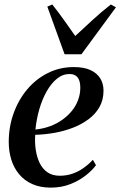

<svg xmlns="http://www.w3.org/2000/svg" viewBox="-20 -826 537 856"><path d="M408 -89.5Q392.5 -68 363.5 -44.8Q334.5 -21.5 294.5 -5.5Q254.5 10.5 206.5 10.5Q159 10.5 123.5 -5.5Q88 -21.5 64.8 -49.8Q41.5 -78 30.2 -114.8Q19 -151.5 19 -193Q19 -261 40.8 -321.2Q62.5 -381.5 101.5 -427.8Q140.5 -474 193.5 -500.5Q246.5 -527 309 -527Q354.5 -527 383.5 -513.5Q412.5 -500 427 -476.5Q441.5 -453 441.5 -422Q441.5 -380.5 423.5 -348.8Q405.5 -317 374.2 -294Q343 -271 303.8 -256Q264.5 -241 221.5 -233.5Q178.5 -226 137 -225Q134.5 -190 139.5 -157.2Q144.5 -124.5 157.2 -98.5Q170 -72.5 192 -57.5Q214 -42.5 246.5 -42.5Q276.5 -42.5 302.8 -51.5Q329 -60.5 352 -76.8Q375 -93 394 -113.5ZM290 -496Q259.5 -496 233.8 -475Q208 -454 188 -418.5Q168 -383 155.2 -338.8Q142.5 -294.5 138 -248.5Q172 -252 202.2 -263Q232.5 -274 257.5 -291.8Q282.5 -309.5 300.5 -331.8Q318.5 -354 328.2 -380.2Q338 -406.5 338 -435Q338 -466 326 -481Q314 -496 290 -496ZM268 -584 191 -796.5 213 -806Q237 -776 262.8 -740Q288.5 -704 315.5 -665.5Q352.5 -700 390.8 -735.2Q429 -770.5 474 -806L497 -793.5L343 -584Z"/></svg>

Font: Merriweather 120pt Medium
Style: Italic
Weight: 500
Italic angle: -7.8°
Version: Version 2.101